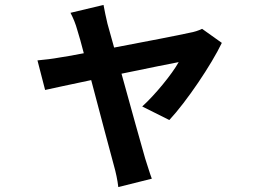

<svg xmlns="http://www.w3.org/2000/svg" viewBox="-20 -655 1040 779"><path d="M400 -635 266 -603C277 -582 287 -558 294 -532C301 -510 310 -478 320 -439C274 -430 238 -424 224 -422C191 -416 164 -413 132 -410L163 -290C193 -297 266 -312 350 -330C386 -194 427 -38 442 16C450 44 457 77 460 104L596 70C588 50 575 5 569 -12C554 -64 511 -218 473 -356C581 -378 681 -399 705 -403C678 -354 608 -269 557 -223L667 -168C737 -243 838 -393 880 -481L800 -538C786 -531 767 -525 749 -522C710 -513 570 -486 443 -462C432 -501 423 -535 416 -559C410 -585 404 -612 400 -635Z"/></svg>

Font: Noto Sans HK
Style: Bold
Weight: 700
Designer: Ryoko NISHIZUKA 西塚涼子 (kana, bopomofo & ideographs); Paul D. Hunt (Latin, Greek & Cyrillic); Sandoll Communications 산돌커뮤니
Foundry: Adobe
Version: Version 2.002;hotconv 1.0.116;makeotfexe 2.5.65601